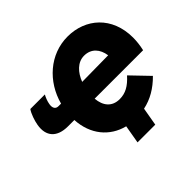

<svg xmlns="http://www.w3.org/2000/svg" viewBox="-194 -949 1317 1317"><g transform="rotate(-45 464.5 -290.5)"><path d="M181 -279H243C251 -132 337 -29 464 3L441 136H613L636 4C712 -12 778 -51 838 -112L715 -240C665 -184 620 -160 565 -160C490 -160 451 -210 445 -284H915C924 -323 928 -362 928 -394C928 -598 788 -717 615 -717C442 -717 303 -591 258 -423H233C207 -423 193 -442 199 -477C203 -502 214 -529 224 -546H83C64 -520 47 -469 41 -434C24 -336 76 -279 181 -279ZM466 -426C491 -492 538 -544 602 -544C671 -544 711 -497 721 -429Z"/></g></svg>

Font: Fixel Text 20240404 Black
Style: Italic
Weight: 900
Width: 4
Italic angle: -10°
Designer: AlfaBravo + MacPaw
Foundry: Kyrylo Tkachov, Marchela Mozhyna, Serhii Makarenko, Maria Weinstein, Zakhar Kryvoshyya
Version: Version 1.211;Glyphs 3.2 (3225)